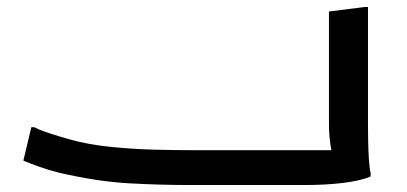

<svg xmlns="http://www.w3.org/2000/svg" viewBox="-20 -531 1168 551"><path d="M70 -166H78Q89 -160 109 -153Q129 -146 149 -140Q169 -134 180 -131Q233 -116 297.5 -109.5Q362 -103 423.5 -101.5Q485 -100 528 -100H931Q928 -115 926 -134.5Q924 -154 924 -177V-498L1027 -511H1036V-175Q1036 -155 1036.5 -128.5Q1037 -102 1038.5 -76Q1040 -50 1044 -32L1043 -24Q1013 -12 964 -6Q915 0 852 0H528Q438 0 349 -5Q260 -10 151 -35Q122 -42 94 -52Q66 -62 47 -70Z"/></svg>

Font: Kufam Medium
Style: Regular
Weight: 500
Designer: Wael Morcos, Artur Schmal
Foundry: Original Type
Version: Version 1.300; ttfautohint (v1.8.3)